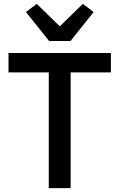

<svg xmlns="http://www.w3.org/2000/svg" viewBox="-20 -972 617 992"><path d="M345 -598V0H232V-598H24V-698H553V-598ZM234 -760 114 -910 170 -952 289 -836 408 -952 464 -910 344 -760Z"/></svg>

Font: Plexus Sans Medium
Style: Regular
Weight: 500
Version: Version 2.001;PS 002.001;hotconv 1.0.70;makeotf.lib2.5.58329